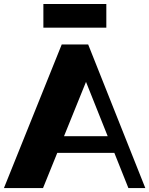

<svg xmlns="http://www.w3.org/2000/svg" viewBox="-20 -956 759 976"><path d="M0 0 293.8 -730H428.2L718.7 0H632.7L396.2 -592.3L437.5 -590L198.7 0ZM245.7 -179V-263.5H569.2V-179ZM200.5 -815.5V-935.7H520.5V-815.5Z"/></svg>

Font: Savate ExtraLight
Style: Regular
Weight: 200
Designer: Max Esnée
Foundry: Plomb Type
Version: Version 2.000